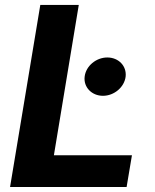

<svg xmlns="http://www.w3.org/2000/svg" viewBox="-20 -747 620 767"><path d="M20.2 0H485.8L507.1 -126.8H195.3L294.7 -727.3H141ZM318.2 -441.1C312.9 -399.1 346.2 -364.3 391.3 -364.3C436.4 -364.3 476.9 -399.1 481.9 -441.1C486.5 -483.3 453.8 -517.4 408.7 -517.4C364 -517.4 323.2 -483.3 318.2 -441.1Z"/></svg>

Font: Margiela Sans
Style: Bold Italic
Weight: 700
Italic angle: -9.39999°
Designer: Stefan Endress, Andreas Faust
Version: Version 1.100;FEAKit 1.0